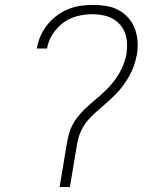

<svg xmlns="http://www.w3.org/2000/svg" viewBox="-20 -763 640 783"><path d="M223 0 250 -162Q254 -190 261.5 -217.5Q269 -245 285 -269.5Q301 -294 322.5 -315Q344 -336 367 -355Q390 -374 411.5 -395Q433 -416 450.5 -440Q468 -464 479.5 -490.5Q491 -517 496 -544Q499 -566 498 -587.5Q497 -609 490 -628Q483 -647 469.5 -662.5Q456 -678 438 -687.5Q420 -697 399 -701Q378 -705 357 -705Q327 -705 296 -697.5Q265 -690 239 -671Q213 -652 195 -624Q177 -596 172 -566V-565H130V-566Q135 -592 145.5 -616.5Q156 -641 173 -662Q190 -683 212 -699.5Q234 -716 259 -726Q284 -736 309.5 -739.5Q335 -743 360 -743Q388 -743 414.5 -738.5Q441 -734 464 -721.5Q487 -709 504 -689.5Q521 -670 530 -646Q539 -622 541 -594.5Q543 -567 538 -540Q534 -518 526.5 -496Q519 -474 507.5 -453.5Q496 -433 482 -414Q468 -395 451 -378Q434 -361 416 -345Q398 -329 380 -313.5Q362 -298 345.5 -280.5Q329 -263 317.5 -242.5Q306 -222 300 -200Q294 -178 291 -156L265 0Z"/></svg>

Font: Iosevka Extralight Extended
Style: Italic
Weight: 200
Width: 7
Italic angle: -9°
Monospace: yes
Designer: Belleve Invis
Foundry: Belleve Invis
Version: Version 32.5.0; ttfautohint (v1.8.4)